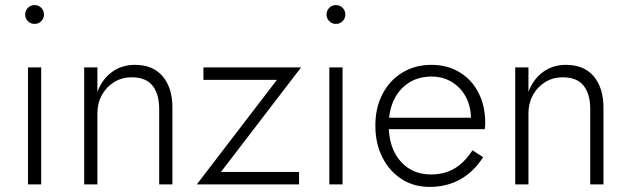

<svg xmlns="http://www.w3.org/2000/svg" viewBox="-20 -725 2472 755"><path d="M79 -668Q79 -683 89.5 -694Q100 -705 116 -705Q132 -705 142.5 -694Q153 -683 153 -668Q153 -653 142.5 -642Q132 -631 116 -631Q100 -631 89.5 -642Q79 -653 79 -668ZM90 -460H142V0H90Z M606 -296Q606 -355 580 -388Q554 -421 498 -421Q459 -421 428.5 -402Q398 -383 380.5 -351Q363 -319 363 -280V0H311V-460H363V-364Q382 -414 420.5 -442Q459 -470 510 -470Q582 -470 620 -424.5Q658 -379 658 -302V0H606Z M1069 -411H780V-460H1164L849 -49H1156V0H754Z M1264 -668Q1264 -683 1274.5 -694Q1285 -705 1301 -705Q1317 -705 1327.5 -694Q1338 -683 1338 -668Q1338 -653 1327.5 -642Q1317 -631 1301 -631Q1285 -631 1274.5 -642Q1264 -653 1264 -668ZM1275 -460H1327V0H1275Z M1669 10Q1607 10 1559 -21Q1511 -52 1483.5 -106.5Q1456 -161 1456 -231Q1456 -301 1484 -355Q1512 -409 1562 -439.5Q1612 -470 1677 -470Q1739 -470 1787 -441Q1835 -412 1861.5 -360.5Q1888 -309 1888 -242Q1888 -226 1886 -217H1509Q1513 -136 1558 -87.5Q1603 -39 1675 -39Q1727 -39 1766.5 -62Q1806 -85 1838 -134L1880 -107Q1804 10 1669 10ZM1677 -424Q1608 -424 1563 -380Q1518 -336 1510 -262H1832Q1831 -309 1811 -345.5Q1791 -382 1756 -403Q1721 -424 1677 -424Z M2301 -296Q2301 -355 2275 -388Q2249 -421 2193 -421Q2154 -421 2123.5 -402Q2093 -383 2075.5 -351Q2058 -319 2058 -280V0H2006V-460H2058V-364Q2077 -414 2115.5 -442Q2154 -470 2205 -470Q2277 -470 2315 -424.5Q2353 -379 2353 -302V0H2301Z"/></svg>

Font: Jost* Light
Style: Regular
Weight: 300
Version: Version 3.7